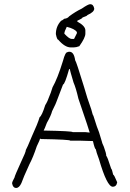

<svg xmlns="http://www.w3.org/2000/svg" viewBox="-20 -924 626 928"><path d="M314 -673.8H315.9Q337.4 -673.8 343.3 -632.8Q348.6 -627 386.2 -503.9Q399.9 -454.1 421.4 -394.5Q428.7 -365.2 431.2 -365.2Q450.7 -301.8 458.5 -285.2Q458.5 -284.2 472.2 -240.2Q472.2 -235.4 481.9 -214.8Q493.7 -183.1 493.7 -169.9Q498 -169.9 517.1 -109.4Q521.5 -106 526.9 -80.1Q531.7 -79.1 546.4 -43Q543 -21.5 524.9 -21.5Q497.1 -21.5 458.5 -154.3Q444.8 -190.4 442.9 -203.1Q438 -203.1 429.2 -242.2Q387.2 -244.1 366.7 -244.1H319.8Q319.8 -249.5 179.2 -252Q175.3 -253.9 173.3 -253.9Q173.3 -248.5 157.7 -216.8Q140.1 -163.6 122.6 -130.9Q91.3 -62.5 83.5 -39.1Q72.8 -15.6 58.1 -15.6Q42.5 -15.6 38.6 -37.1V-39.1Q38.6 -44.9 50.3 -66.4Q50.3 -72.3 81.5 -140.6Q105 -189.5 105 -199.2Q109.9 -206.5 134.3 -265.6Q162.1 -325.7 171.4 -357.4Q182.6 -364.7 198.7 -416Q209.5 -432.1 220.2 -462.9Q223.6 -468.8 233.9 -502Q257.8 -543.5 284.7 -630.9Q295.4 -671.9 306.2 -671.9Q309.6 -673.8 314 -673.8ZM314 -589.8Q293 -515.6 284.7 -515.6L253.4 -433.6Q253.4 -430.2 231.9 -386.7Q226.6 -365.2 206.5 -330.1Q194.8 -298.8 190.9 -293Q331.5 -290.5 331.5 -285.2H394L413.6 -283.2Q413.6 -287.1 358.9 -447.3Q347.2 -498.5 335.4 -525.4Q317.9 -583 317.9 -589.8ZM416 -903.8Q431.6 -903.8 435.5 -882.3Q435.5 -865.7 402.3 -851.1Q402.3 -847.2 378.9 -839.4Q378.9 -835 353.5 -823.7V-819.8Q392.6 -798.8 392.6 -776.9V-761.2Q392.6 -741.7 363.3 -700.7Q348.1 -694.8 335.9 -694.8H322.3Q293.5 -694.8 261.7 -731.9Q255.4 -731.9 250 -759.3Q250 -796.9 275.4 -823.7Q278.8 -823.7 291 -833.5Q306.2 -834.5 314.5 -845.2Q344.7 -867.7 375 -882.3Q406.2 -903.8 416 -903.8ZM302.7 -794.4Q291 -771.5 291 -761.2Q314.5 -735.8 326.2 -735.8H337.9L351.6 -763.2V-769Q341.8 -784.7 302.7 -794.4Z"/></svg>

Font: CEF Fonts CJK
Style: Regular
Weight: 400
Designer: PartyBoss (派对大魔王)
Version: Release 2.25